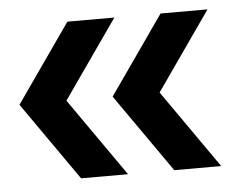

<svg xmlns="http://www.w3.org/2000/svg" viewBox="-39 -535 638 503"><g transform="rotate(-5 280.5 -284.0)"><path d="M155 -78 11 -284 155 -490H278.5L134.5 -284L278.5 -78ZM400 -78 256 -284 400 -490H523.5L379.5 -284L523.5 -78Z"/></g></svg>

Font: Cabin SemiCondensedMedium
Style: Regular
Weight: 500
Width: 4
Designer: Pablo Impallari
Foundry: Pablo Impallari. http://www.impallari.com Igino Marini. http://www.ikern.com
Version: Version 3.001